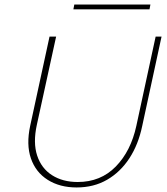

<svg xmlns="http://www.w3.org/2000/svg" viewBox="-20 -819 733 845"><path d="M317 6Q243 6 190 -27.5Q137 -61 116 -122Q95 -183 113 -266L198 -658H227L142 -269Q125 -191 143.5 -134.5Q162 -78 209 -48Q256 -18 322 -18Q423 -18 489.5 -86Q556 -154 580 -265L665 -658H691L606 -265Q589 -183 549.5 -122.5Q510 -62 451.5 -28Q393 6 317 6ZM303 -778 307 -799H642L638 -778Z"/></svg>

Font: Ysabeau Office Thin
Style: Italic
Weight: 250
Italic angle: -12°
Designer: Christian Thalmann (Catharsis Fonts)
Version: Version 2.001;gftools[0.9.30]; featfreeze: tnum,lnum,ss02